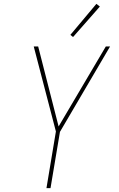

<svg xmlns="http://www.w3.org/2000/svg" viewBox="-20 -976 616 996"><path d="M221 0H242L291 -292L551 -735H529L284 -320L178 -735H155L270 -294ZM359 -784 498 -942 480 -956 345 -795Z"/></svg>

Font: Iosevka Sparkle Thin
Style: Italic
Weight: 100
Italic angle: -9°
Designer: Belleve Invis
Foundry: Belleve Invis
Version: Version 4.5.0; ttfautohint (v1.8.3)